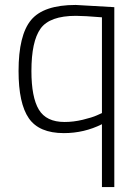

<svg xmlns="http://www.w3.org/2000/svg" viewBox="-20 -529 558 776"><path d="M238 9Q138 9 96.5 -51Q55 -111 55 -242Q55 -387 105.5 -448Q156 -509 286 -509L442 -500V227H392V-27Q320 9 238 9ZM287 -465Q181 -465 144 -413.5Q107 -362 107 -242Q107 -136 137 -86Q167 -36 241 -36Q277 -36 314.5 -45Q352 -54 372 -63L392 -72V-459Q320 -465 287 -465Z"/></svg>

Font: TitilliumText
Style: Light
Weight: 300
Designer: Accademia di Belle Arti di Urbino and others
Foundry: Accademia di Belle Arti di Urbino and others.
Version: Version 60.001